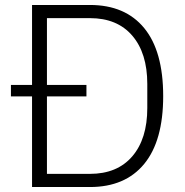

<svg xmlns="http://www.w3.org/2000/svg" viewBox="-20 -753 743 773"><path d="M109 0V-365H24V-411H109V-733H342Q484 -733 560.5 -640Q637 -547 637 -366Q637 -186 560.5 -93Q484 0 342 0ZM342 -53Q452 -53 512.5 -123.5Q573 -194 573 -318V-415Q573 -539 512.5 -609.5Q452 -680 342 -680H169V-411H328V-365H169V-53Z"/></svg>

Font: IBM Plex Sans JP Light
Style: Regular
Weight: 300
Designer: Mike Abbink; Paul van der Laan; Pieter van Rosmalen; Wujin Sim; Yejin Wi; Jinhee Kim; Boomi Park; Yona Kim; Kichan Ma
Foundry: Sandoll Inc.
Version: Version 1.002